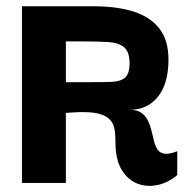

<svg xmlns="http://www.w3.org/2000/svg" viewBox="-20 -583 618 612"><path d="M50 0V-563H279Q353 -563 406 -546Q459 -529 488 -492Q517 -455 517 -393Q517 -342 502 -306.5Q487 -271 459 -252Q431 -233 393 -233Q417 -233 430.5 -223.5Q444 -214 451.5 -198.5Q459 -183 463 -166Q467 -149 471 -133Q475 -117 482.5 -106Q490 -95 505 -93Q520 -91 545 -101V-25Q517 -1 483 6.5Q449 14 418.5 2.5Q388 -9 368 -41.5Q348 -74 348 -130Q348 -149 346 -165.5Q344 -182 336 -194.5Q328 -207 311 -215Q294 -223 265 -225Q236 -227 190 -223V0ZM190 -321H260Q306 -321 335 -322Q364 -323 378.5 -335.5Q393 -348 393 -381Q393 -418 375.5 -432.5Q358 -447 324.5 -449Q291 -451 242 -451H190Z"/></svg>

Font: Darker Grotesque Black
Style: Regular
Weight: 900
Designer: Gabriel Lam
Foundry: TypeRant
Version: Version 1.000;gftools[0.9.28]